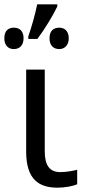

<svg xmlns="http://www.w3.org/2000/svg" viewBox="-44 -858 394 888"><path d="M221 -838H128C119 -792 101 -730 87 -690V-678H129C164 -725 201 -786 221 -828ZM20 -730C-5 -730 -24 -716 -24 -681C-24 -647 -5 -631 20 -631C45 -631 65 -647 65 -681C65 -716 45 -730 20 -730ZM230 -730C204 -730 185 -716 185 -681C185 -647 204 -631 230 -631C253 -631 274 -647 274 -681C274 -716 253 -730 230 -730ZM163 -536H77V-157C77 -26 138 10 222 10C256 10 294 3 313 -6V-73C296 -68 262 -62 235 -62C185 -62 163 -94 163 -158Z"/></svg>

Font: Noto Sans Thai
Style: Regular
Weight: 400
Designer: Monotype Design Team
Foundry: Monotype Imaging Inc.
Version: Version 1.901